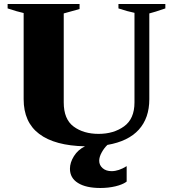

<svg xmlns="http://www.w3.org/2000/svg" viewBox="-20 -720 863 958"><path d="M805 -700V-678Q750 -659 725 -653V-225Q725 -131 672.5 -73Q620 -15 516 3Q500 18 487.5 40.5Q475 63 475 82Q475 104 492 119Q509 134 537 134Q572 134 612 109V186Q592 201 556.5 209.5Q521 218 481 218Q409 218 369 193Q329 168 329 122Q329 91 349 59Q369 27 404 10Q254 7 176 -51.5Q98 -110 98 -225V-655Q66 -662 18 -678V-700H377V-675L298 -653V-209Q298 -125 347.5 -88.5Q397 -52 472 -52Q547 -52 599 -89.5Q651 -127 651 -209V-656Q616 -663 571 -678V-700Z"/></svg>

Font: Trirong Black
Style: Regular
Weight: 900
Designer: Katatrad Team
Foundry: CadsonDemak
Version: Version 1.001